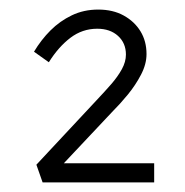

<svg xmlns="http://www.w3.org/2000/svg" viewBox="-20 -799 386 401"><path d="M69 -418 56 -455 182 -590Q199 -608 212.5 -623.5Q226 -639 234.5 -654.5Q243 -670 243 -685Q243 -709 226.5 -724Q210 -739 183 -739Q152 -739 127 -720Q102 -701 82 -669L51 -691Q66 -716 85.5 -735.5Q105 -755 130 -767Q155 -779 185 -779Q216 -779 238.5 -766.5Q261 -754 273.5 -733.5Q286 -713 286 -686Q286 -665 274.5 -643Q263 -621 247 -601.5Q231 -582 214 -565L102 -446L107 -458H302V-418Z"/></svg>

Font: Lexend Exa ExtraLight
Style: Regular
Weight: 250
Designer: Bonnie Shaver-Troup, Thomas Jockin
Foundry: Lexend
Version: Version 1.007